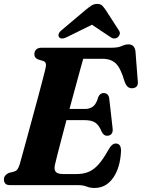

<svg xmlns="http://www.w3.org/2000/svg" viewBox="-21 -943 722 978"><path d="M376.5 0H31Q12.5 0 5.8 -8.2Q-1 -16.5 -1 -28.5Q-1 -40.5 6 -49Q13 -57.5 23.5 -62L50.5 -69Q62 -72.5 68 -80.8Q74 -89 79.5 -106.5Q83.5 -121 93.5 -157Q103.5 -193 116.8 -241.8Q130 -290.5 144.5 -343.8Q159 -397 172.5 -447Q186 -497 196 -535.8Q206 -574.5 210.5 -593Q215 -611.5 212 -620.2Q209 -629 199 -632.5L173.5 -640Q165 -643.5 159.5 -649.8Q154 -656 154 -666.5Q154 -681.5 163.5 -690.8Q173 -700 191.5 -700H549.5Q580 -700 598.8 -708.5Q617.5 -717 634 -717Q664 -717 669 -682L680.5 -533Q686 -498 657 -494Q642.5 -491.5 631.5 -499.5Q620.5 -507.5 612.5 -531Q593.5 -596.5 568.8 -620Q544 -643.5 501.5 -643.5H403Q397.5 -625 386.8 -585.8Q376 -546.5 362 -494.8Q348 -443 333 -388H412.5Q435.5 -388 452.8 -400.5Q470 -413 479.5 -449Q489 -469 506.5 -469Q532 -469 535.5 -440.5L552.5 -290.5Q555 -270.5 547.2 -261.2Q539.5 -252 525.5 -251.5Q515 -251.5 508 -257.2Q501 -263 496.5 -273Q483 -306 464 -318.5Q445 -331 410.5 -331H317.5Q303.5 -278.5 291.2 -231.5Q279 -184.5 270.2 -150.2Q261.5 -116 258.5 -102.5Q253.5 -79.5 262.8 -68Q272 -56.5 301 -56.5H369.5Q404 -56.5 430.8 -67.8Q457.5 -79 481.2 -105.8Q505 -132.5 531 -179.5Q548.5 -212 568.5 -212Q596 -212 595.5 -174Q591.5 -88.5 555.2 -37Q519 14.5 460 14.5Q439 14.5 420.2 7.2Q401.5 0 376.5 0ZM323 -755.5Q292.5 -739.5 280.5 -753Q275.5 -759 277.5 -768.8Q279.5 -778.5 293 -789.5L414.5 -892Q431.5 -906 444.5 -914.5Q457.5 -923 474.5 -923Q491 -923 499.5 -914.5Q508 -906 517.5 -892L585 -787.5Q592 -777 588.5 -767.5Q585 -758 578 -752.5Q560 -740 539.5 -755.5L447.5 -817Z"/></svg>

Font: Fraunces 72pt Soft
Style: Bold Italic
Weight: 700
Italic angle: -16°
Version: Version 1.000;[b76b70a41]